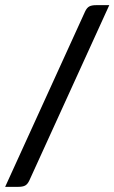

<svg xmlns="http://www.w3.org/2000/svg" viewBox="-20 -685 444 745"><path d="M94 15Q87 30 77.5 35Q68 40 51 40H0L310 -640Q317 -655 326.5 -660Q336 -665 353 -665H404Z"/></svg>

Font: Changa ExtraBold
Style: Regular
Weight: 800
Designer: Eduardo Rodriguez Tunni
Foundry: Eduardo Rodriguez Tunni
Version: Version 3.002; ttfautohint (v1.8.2)